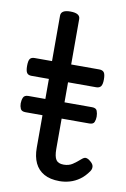

<svg xmlns="http://www.w3.org/2000/svg" viewBox="-85 -781 558 849"><g transform="rotate(10 194.0 -356.5)"><path d="M243 17Q201 17 173.5 1.5Q146 -14 132.5 -42.5Q119 -71 119 -111V-420H41Q26 -420 20 -429Q14 -438 14 -460Q14 -483 20 -491.5Q26 -500 41 -500H119V-704Q119 -717 129.5 -723.5Q140 -730 161 -730Q183 -730 194 -723.5Q205 -717 205 -704V-500H331Q346 -500 352.5 -491.5Q359 -483 359 -460Q359 -438 352.5 -429Q346 -420 331 -420H205V-121Q205 -87 214.5 -72.5Q224 -58 249 -58Q272 -58 288.5 -69Q305 -80 323 -96Q335 -107 345.5 -103.5Q356 -100 365 -91Q376 -81 376.5 -70.5Q377 -60 371 -51Q354 -26 333 -11Q312 4 289 10.5Q266 17 243 17ZM43 -257Q25 -257 20 -268Q15 -279 15 -292Q15 -306 20 -318Q25 -330 43 -330H329Q347 -330 351.5 -318Q356 -306 356 -292Q356 -279 351.5 -268Q347 -257 329 -257Z"/></g></svg>

Font: Playwrite DE Grund
Style: Regular
Weight: 400
Designer: Veronika Burian, José Scaglione
Foundry: TypeTogether
Version: Version 1.002